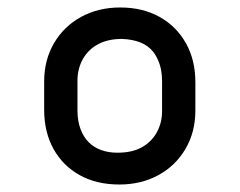

<svg xmlns="http://www.w3.org/2000/svg" viewBox="-20 -782 640 513"><path d="M301 -762Q361 -762 406 -737Q451 -712 476.5 -667Q502 -622 502 -562V-487Q502 -429 475.5 -384Q449 -339 403 -314Q357 -289 299 -289Q238 -289 193 -314Q148 -339 123 -384Q98 -429 98 -489V-564Q98 -622 124.5 -667Q151 -712 197 -737Q243 -762 301 -762ZM306 -678Q268 -678 241.5 -663.5Q215 -649 201 -623.5Q187 -598 187 -566V-487Q187 -459 195 -437.5Q203 -416 217 -402Q231 -388 250.5 -381Q270 -374 294 -374Q333 -374 359 -388.5Q385 -403 399 -428.5Q413 -454 413 -485V-564Q413 -591 406.5 -610.5Q400 -630 389 -644Q375 -661 354 -669Q333 -677 306 -678Z"/></svg>

Font: Recursive Medium
Style: Regular
Weight: 500
Version: Version 1.085